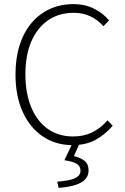

<svg xmlns="http://www.w3.org/2000/svg" viewBox="-20 -691 604 930"><path d="M331 12Q250 12 187.5 -30Q125 -72 90 -149Q55 -226 55 -331Q55 -409 75 -472Q95 -535 132.5 -579.5Q170 -624 221.5 -647.5Q273 -671 336 -671Q393 -671 437.5 -648Q482 -625 508 -592L481 -564Q454 -595 417.5 -612Q381 -629 337 -629Q265 -629 212.5 -592.5Q160 -556 131.5 -489.5Q103 -423 103 -331Q103 -240 131 -172Q159 -104 211 -67Q263 -30 334 -30Q385 -30 425 -49Q465 -68 501 -108L526 -82Q489 -39 442.5 -13.5Q396 12 331 12ZM264 219 257 189Q322 184 346 171Q370 158 370 136Q370 114 351.5 102.5Q333 91 292 85L333 -2H368L338 65Q371 73 390 88.5Q409 104 409 134Q409 173 372 193.5Q335 214 264 219Z"/></svg>

Font: Source Sans 3 ExtraLight Light
Style: Regular
Weight: 300
Version: Version 3.052;hotconv 1.1.0;makeotfexe 2.6.0